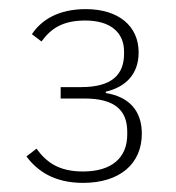

<svg xmlns="http://www.w3.org/2000/svg" viewBox="-20 -724 387 421"><path d="M113 -533V-508H165C232 -508 259 -482 259 -435V-429C259 -378 225 -348 162 -348C109 -348 82 -368 60 -398L38 -381C61 -350 98 -323 162 -323C243 -323 291 -365 291 -431C291 -482 262 -512 212 -520V-523C255 -533 284 -561 284 -609C284 -667 240 -704 168 -704C109 -704 71 -681 50 -649L71 -633C92 -662 118 -679 167 -679C222 -679 252 -653 252 -611V-606C252 -561 226 -533 158 -533Z"/></svg>

Font: IBM Plex Devanagari ExtraLight
Style: Regular
Weight: 200
Designer: Mike Abbink, Paul van der Laan, Pieter van Rosmalen, Erin McLaughlin
Foundry: Bold Monday
Version: Version 1.0